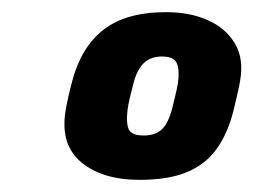

<svg xmlns="http://www.w3.org/2000/svg" viewBox="-20 -725 417 316"><path d="M209.9 -429Q148.5 -429 113.8 -457.9Q79 -486.9 87.8 -541.9Q88.8 -549.9 92.9 -567.5Q97 -585.1 99 -592.1Q113.8 -647.8 150.8 -676.4Q187.8 -705 253.5 -705Q291.8 -705 321.2 -692.2Q350.7 -679.4 366.2 -654.2Q381.6 -629 375.2 -592.1Q374.2 -585.1 370.1 -567.5Q366 -549.9 364 -541.9Q354.6 -505 336.5 -479.8Q318.4 -454.6 287.9 -441.8Q257.4 -429 209.9 -429ZM216.5 -502Q235.1 -502 245.9 -511.7Q256.6 -521.4 263 -545Q265 -553 268.5 -567.5Q272 -582 273 -589Q275.8 -610.6 270.8 -621.3Q265.9 -632 246.5 -632Q227.9 -632 216.8 -621.3Q205.7 -610.6 200 -589Q198 -582 194.5 -567.5Q191 -553 190 -545Q187.2 -521.4 192.2 -511.7Q197.1 -502 216.5 -502Z"/></svg>

Font: Rubik Light
Style: Italic
Weight: 300
Italic angle: -12°
Designer: Hubert and Fischer
Foundry: Hubert and Fischer
Version: Version 2.300;gftools[0.9.30]